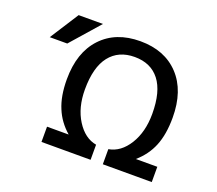

<svg xmlns="http://www.w3.org/2000/svg" viewBox="-126 -935 1252 1109"><g transform="rotate(20 500.0 -380.0)"><path d="M178.7 -760.7H328.1L172.9 -584H65.4ZM773.4 -370.1Q773.4 -506.8 719.7 -575.7Q666 -644.5 566.9 -644.5Q467.8 -644.5 413.6 -575.7Q359.4 -506.8 359.4 -370.1Q359.4 -258.8 408.2 -181.6Q457 -104.5 529.3 -91.8V1H227.5V-92.8H360.4Q299.8 -145.5 271.5 -214.8Q241.2 -286.1 241.2 -389.6Q241.2 -554.7 328.6 -647.9Q416 -741.2 566.4 -741.2Q716.8 -741.2 804.2 -647.9Q891.6 -554.7 891.6 -389.6Q891.6 -286.1 862.3 -214.8Q834 -145.5 773.4 -92.8H905.3V1H604.5V-91.8Q677.7 -104.5 725.6 -181.6Q773.4 -258.8 773.4 -370.1Z"/></g></svg>

Font: GenEi Gothic M SemiBold
Style: Regular
Weight: 500
Designer: o_tamon (Modified); [Source Han Sans]
Ryoko NISHIZUKA  (kana & ideographs); Paul D. Hunt (Latin, Greek & Cyrillic); Wenl
Version: Version 1.1a;Original Version 1.004